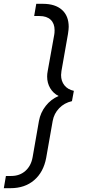

<svg xmlns="http://www.w3.org/2000/svg" viewBox="-68 -755 458 1006"><path d="M-37 167H-9Q35 167 65 140.5Q95 114 103 68L136 -121Q144 -165 171.5 -200Q199 -235 239 -252Q211 -266 195 -293Q179 -320 179 -354Q179 -368 182 -383L216 -572Q218 -581 218 -597Q218 -632 197.5 -651.5Q177 -671 139 -671H111L122 -735H157Q221 -735 256.5 -703.5Q292 -672 292 -614Q292 -602 288 -576L254 -383Q252 -369 252 -362Q252 -330 269.5 -308Q287 -286 319 -279L309 -225Q269 -216 242 -188Q215 -160 208 -121L174 72Q160 147 111 189Q62 231 -13 231H-48Z"/></svg>

Font: Bai Jamjuree
Style: Italic
Weight: 400
Italic angle: -10°
Version: Version 1.000; ttfautohint (v1.6)